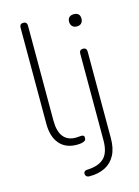

<svg xmlns="http://www.w3.org/2000/svg" viewBox="-133 -784 756 1048"><g transform="rotate(-15 245.0 -259.5)"><path d="M217 8Q154 8 119.5 -32.5Q85 -73 85 -146V-689Q85 -700 90.5 -705.5Q96 -711 106 -711Q116 -711 121.5 -705.5Q127 -700 127 -689V-153Q127 -92 151 -61.5Q175 -31 221 -31Q231 -31 238 -32Q245 -33 252 -33Q260 -33 264.5 -30Q269 -27 269 -18Q269 -7 263 -2Q257 3 243 6Q236 7 229.5 7.5Q223 8 217 8ZM239 192Q230 192 224.5 188.5Q219 185 217 179Q215 173 216 167.5Q217 162 222 158Q227 154 236 154Q300 152 331.5 121.5Q363 91 363 22V-468Q363 -479 368.5 -484.5Q374 -490 384 -490Q394 -490 399.5 -484.5Q405 -479 405 -468V21Q405 79 384.5 117Q364 155 327 173.5Q290 192 239 192ZM384 -616Q368 -616 358.5 -625.5Q349 -635 349 -651Q349 -668 358.5 -676.5Q368 -685 384 -685Q401 -685 410 -676.5Q419 -668 419 -651Q419 -635 410 -625.5Q401 -616 384 -616Z"/></g></svg>

Font: Nunito ExtraLight
Style: Regular
Weight: 200
Designer: Vernon Adams
Foundry: Vernon Adams
Version: Version 3.602